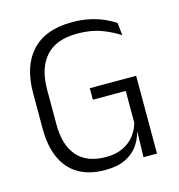

<svg xmlns="http://www.w3.org/2000/svg" viewBox="-100 -738 781 838"><g transform="rotate(-15 290.5 -319.5)"><path d="M274 11Q202.5 11 153.8 -17.8Q105 -46.5 80.5 -101.2Q56 -156 56 -234.5V-393.5Q56 -517 117.8 -583.5Q179.5 -650 299 -650Q344 -650 380.2 -641.8Q416.5 -633.5 444.2 -621Q472 -608.5 491.5 -595L497.5 -538Q464 -561 417.2 -578.5Q370.5 -596 308.5 -596Q213.5 -596 166.2 -543.5Q119 -491 119 -392.5V-235Q119 -143 162.5 -93Q206 -43 292 -43Q336.5 -43 368.5 -58.2Q400.5 -73.5 420.5 -99Q440.5 -124.5 449 -155.5V-323L460.5 -299.5H300.5V-351.5H510V-111L450 -112Q442 -80 421.5 -51.8Q401 -23.5 365 -6.2Q329 11 274 11ZM452.5 -132H510V0H449Z"/></g></svg>

Font: Anek Latin Light
Style: Regular
Weight: 300
Designer: Yesha Goshar
Foundry: Ek Type
Version: Version 1.003